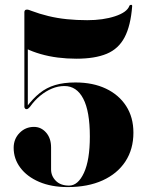

<svg xmlns="http://www.w3.org/2000/svg" viewBox="-20 -750 592 780"><path d="M35.5 -149.5Q35.5 -185.5 59.5 -210Q83.5 -234.5 118 -234.5Q147 -234.5 167.2 -211.5Q187.5 -188.5 187.5 -151V-61.5Q187.5 -35 206.8 -15.5Q226 4 260.5 4Q297 4 321 -47.8Q345 -99.5 345 -195.5Q345 -298 318.2 -349.2Q291.5 -400.5 241.5 -400.5Q216 -400.5 191.2 -390.2Q166.5 -380 143.5 -361.2Q120.5 -342.5 101 -315Q97 -310.5 94 -308.5Q91 -306.5 87 -306.5Q84 -306.5 81.5 -309.5Q79 -312.5 79 -316V-700.5Q79 -705.5 81.5 -708.2Q84 -711 89.5 -711Q93.5 -711 98 -709.5Q102.5 -708 107.5 -706Q140.5 -693.5 176.5 -684.8Q212.5 -676 252.2 -672Q292 -668 334.5 -668Q399 -668 447.5 -684Q496 -700 505.5 -726Q506.5 -728.5 508.5 -729.5Q510.5 -730.5 512.5 -730.5Q514.5 -730.5 515.8 -729.2Q517 -728 517 -725.5Q511 -645.5 486.2 -598.5Q461.5 -551.5 413.5 -531.5Q365.5 -511.5 290 -511.5Q251.5 -511.5 214.5 -516.2Q177.5 -521 144.8 -530.5Q112 -540 86.5 -552.5L93 -557V-314L87.5 -315Q114 -350 141.5 -372Q169 -394 204 -404.5Q239 -415 286.5 -415Q357.5 -415 410.2 -390Q463 -365 492.5 -319.2Q522 -273.5 522 -211Q522 -144 489.5 -94.2Q457 -44.5 397 -17.2Q337 10 255 10Q188.5 10 139 -11.2Q89.5 -32.5 62.5 -68.8Q35.5 -105 35.5 -149.5Z"/></svg>

Font: Fraunces 120pt
Style: Bold
Weight: 700
Version: Version 1.000;[b76b70a41]